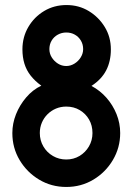

<svg xmlns="http://www.w3.org/2000/svg" viewBox="-20 -730 528 762"><path d="M244 -710Q195 -710 155.5 -686.5Q116 -663 92.5 -623Q69 -583 69 -534Q69 -503 77 -477Q85 -451 102 -429.5Q119 -408 144 -390Q110 -374 84 -343.5Q58 -313 43.5 -276.5Q29 -240 29 -202Q29 -143 58 -94.5Q87 -46 135.5 -17Q184 12 243 12Q302 12 350.5 -17Q399 -46 428 -95Q457 -144 457 -202Q457 -241 442.5 -277Q428 -313 402.5 -342Q377 -371 343 -389Q383 -415 401.5 -451Q420 -487 420 -534Q420 -583 396 -622.5Q372 -662 332.5 -686Q293 -710 244 -710ZM243 -468Q225 -468 210 -477.5Q195 -487 185.5 -502Q176 -517 176 -535Q176 -554 185 -569Q194 -584 209.5 -592.5Q225 -601 243 -601Q262 -601 277 -592.5Q292 -584 301 -569Q310 -554 310 -535Q310 -518 300.5 -502.5Q291 -487 275.5 -477.5Q260 -468 243 -468ZM243 -97Q214 -97 190 -111Q166 -125 152 -149Q138 -173 138 -202Q138 -224 146 -243Q154 -262 168.5 -276.5Q183 -291 202 -299Q221 -307 243 -307Q273 -307 296.5 -293Q320 -279 333.5 -255.5Q347 -232 347 -202Q347 -173 333 -149Q319 -125 295.5 -111Q272 -97 243 -97Z"/></svg>

Font: Advent Pro
Style: Bold
Weight: 700
Designer: VivaRado, Andreas Kalpakidis
Foundry: VivaRado, Andreas Kalpakidis
Version: Version 3.000